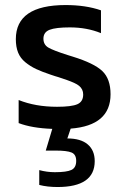

<svg xmlns="http://www.w3.org/2000/svg" viewBox="-20 -504 504 764"><path d="M419.9 -128.9Q419.9 -4.4 261.2 7.8L248 46.9Q301.3 46.9 329.1 70.6Q356.9 94.2 356.9 137.2Q356.9 240.2 209 240.2Q168.5 240.2 136.2 231.9V172.9Q167 181.2 198.2 181.2Q245.6 181.2 264.4 172.1Q283.2 163.1 283.2 136.2Q283.2 110.4 264.6 102.8Q246.1 95.2 202.1 95.2H162.1L188 8.8Q106.9 5.9 54.2 -14.2V-106Q121.1 -79.1 207 -79.1Q265.1 -79.1 288.1 -89.4Q311 -99.6 311 -127.9Q311 -138.7 306.9 -147.2Q302.7 -155.8 295.2 -162.1Q287.6 -168.5 274.7 -174.3Q261.7 -180.2 246.6 -185.5Q231.4 -190.9 210 -197.8Q203.6 -199.7 200.2 -200.7Q196.8 -201.7 191.4 -203.6Q186 -205.6 181.2 -207Q146 -218.8 123.3 -229.5Q100.6 -240.2 80.8 -256.3Q61 -272.5 52 -294.9Q43 -317.4 43 -348.1Q43 -483.9 241.2 -483.9Q321.3 -483.9 381.8 -462.9V-372.1Q325.7 -395 257.8 -395Q202.1 -395 177.5 -385.5Q152.8 -376 152.8 -350.1Q152.8 -326.2 172.4 -314.7Q191.9 -303.2 248.5 -285.2Q261.7 -281.2 269 -278.8Q354.5 -252.4 387.2 -221.2Q419.9 -189.9 419.9 -128.9Z"/></svg>

Font: Kanit
Style: Regular
Weight: 400
Designer: Katatrad Team
Foundry: CadsonDemak
Version: Version 1.000;PS 001.000;hotconv 1.0.88;makeotf.lib2.5.64775